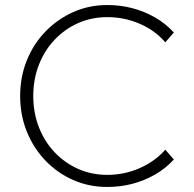

<svg xmlns="http://www.w3.org/2000/svg" viewBox="-20 -731 768 762"><path d="M406 11Q333 11 270.5 -16.5Q208 -44 160.5 -93.5Q113 -143 86.5 -208.5Q60 -274 60 -350Q60 -426 86.5 -491.5Q113 -557 160.5 -606Q208 -655 270.5 -683Q333 -711 406 -711Q458 -711 505.5 -698.5Q553 -686 595 -662Q637 -638 670 -602L636 -563Q596 -610 535 -636.5Q474 -663 406 -663Q343 -663 289.5 -639Q236 -615 196 -572.5Q156 -530 134 -473Q112 -416 112 -350Q112 -284 134 -227Q156 -170 196 -127.5Q236 -85 289.5 -61Q343 -37 406 -37Q474 -37 535 -64Q596 -91 636 -137L670 -98Q637 -62 595 -38Q553 -14 505.5 -1.5Q458 11 406 11Z"/></svg>

Font: Red Hat Text VF
Style: Regular
Weight: 300
Designer: Pentagram, MCKL
Foundry: Pentagram, MCKL
Version: Version 1.023